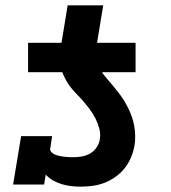

<svg xmlns="http://www.w3.org/2000/svg" viewBox="-20 -690 640 718"><path d="M487 -420H85V-530H210L233 -670H366L343 -530H487ZM282 8Q264 8 246 6Q228 4 210.5 -1.5Q193 -7 178 -15.5Q163 -24 151 -37L145 0H29L59 -181H175L168 -136Q166 -128 172 -121.5Q178 -115 185.5 -112Q193 -109 201.5 -107Q210 -105 218.5 -104Q227 -103 235.5 -102.5Q244 -102 252 -102Q268 -102 284 -104.5Q300 -107 315 -115Q330 -123 340 -137Q350 -151 353 -167Q357 -188 351.5 -208.5Q346 -229 337 -247Q328 -265 316 -281Q304 -297 291 -312Q278 -327 264 -341Q250 -355 238.5 -371.5Q227 -388 218.5 -406.5Q210 -425 206.5 -445Q203 -465 204.5 -487Q206 -509 210 -530H343Q340 -511 339.5 -492.5Q339 -474 343.5 -457Q348 -440 357.5 -425.5Q367 -411 378.5 -397.5Q390 -384 401 -371Q412 -358 422.5 -344.5Q433 -331 442.5 -316Q452 -301 459.5 -285.5Q467 -270 473 -253.5Q479 -237 482 -219Q485 -201 485.5 -183Q486 -165 483 -146Q479 -123 470 -101.5Q461 -80 446.5 -61.5Q432 -43 412.5 -29Q393 -15 371 -6.5Q349 2 326.5 5Q304 8 282 8Z"/></svg>

Font: Iosevka Slab XBdExObl
Style: Regular
Weight: 800
Width: 7
Italic angle: -9°
Monospace: yes
Designer: Belleve Invis
Foundry: Belleve Invis
Version: Version 11.1.0; ttfautohint (v1.8.3)